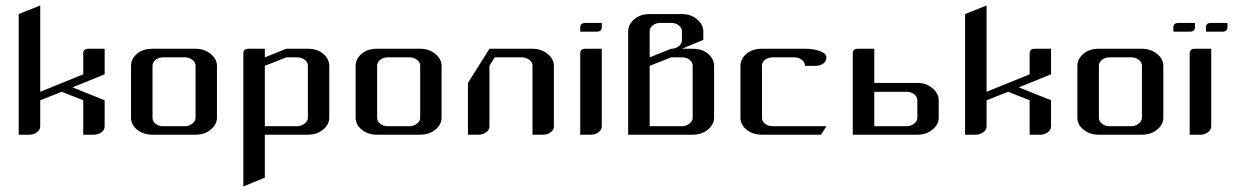

<svg xmlns="http://www.w3.org/2000/svg" viewBox="-20 -489 4476 697"><path d="M47.9 0V-438L126 -469.2V-155.8L282.2 -219.2V-295.9Q282.2 -312 301.8 -312H359.9V-219.2L243.2 -171.9L359.9 -125V-30.8Q359.9 -16.6 348.1 -8.8Q336.4 0 320.8 0H282.2V-125L204.1 -155.8L126 -125V-30.8Q126 -17.1 113.8 -8.8Q102.1 0 86.9 0Z M455.6 -62V-250Q455.6 -274.9 477.5 -293.9Q499 -312 533.7 -312H689.9Q721.7 -312 744.6 -293.5Q767.6 -274.9 767.6 -250V-62Q767.6 -36.6 744.6 -18.1Q722.2 0 689.9 0H533.7Q500.5 0 478 -18.1Q455.6 -36.1 455.6 -62ZM533.7 -62Q533.7 -48.3 544.9 -39.6Q556.2 -30.8 572.8 -30.8H650.9Q666 -30.8 677.7 -40Q689.9 -48.3 689.9 -62V-250Q689.9 -263.2 678.2 -272Q666.5 -280.8 650.9 -280.8H572.8Q556.2 -280.8 544.9 -272Q533.7 -263.2 533.7 -250Z M863.3 188V-295.9Q863.3 -312 882.3 -312H941.4V-280.8L1019.5 -312H1097.7Q1131.8 -312 1153.3 -293.9Q1175.3 -274.9 1175.3 -250V-62Q1175.3 -36.6 1152.3 -18.1Q1129.9 0 1097.7 0H941.4V155.8ZM941.4 -30.8H1058.6Q1073.7 -30.8 1085.4 -40Q1097.7 -48.3 1097.7 -62V-250Q1097.7 -263.2 1086.4 -272Q1075.2 -280.8 1058.6 -280.8H1019.5L941.4 -250Z M1271 -62V-250Q1271 -274.9 1293 -293.9Q1314.5 -312 1349.1 -312H1505.4Q1537.1 -312 1560.1 -293.5Q1583 -274.9 1583 -250V-62Q1583 -36.6 1560.1 -18.1Q1537.6 0 1505.4 0H1349.1Q1315.9 0 1293.5 -18.1Q1271 -36.1 1271 -62ZM1349.1 -62Q1349.1 -48.3 1360.4 -39.6Q1371.6 -30.8 1388.2 -30.8H1466.3Q1481.4 -30.8 1493.2 -40Q1505.4 -48.3 1505.4 -62V-250Q1505.4 -263.2 1493.7 -272Q1481.9 -280.8 1466.3 -280.8H1388.2Q1371.6 -280.8 1360.4 -272Q1349.1 -263.2 1349.1 -250Z M1678.7 0V-188L1756.8 -312H1913.1Q1944.8 -312 1967.8 -293.5Q1990.7 -274.9 1990.7 -250V-30.8Q1990.7 -16.6 1979 -8.8Q1967.3 0 1951.7 0H1913.1V-250Q1913.1 -263.2 1901.4 -272Q1889.6 -280.8 1874 -280.8H1775.9L1756.8 -250V-30.8Q1756.8 -17.1 1744.6 -8.8Q1732.9 0 1717.8 0Z M2086.4 -374V-390.1Q2086.4 -405.8 2105.5 -405.8H2164.6V-390.1Q2164.6 -374 2145.5 -374ZM2086.4 0V-295.9Q2086.4 -312 2105.5 -312H2164.6V-30.8Q2164.6 -17.1 2152.3 -8.8Q2140.6 0 2125.5 0Z M2260.3 0V-375Q2260.3 -399.9 2282.2 -418.9Q2304.2 -438 2338.4 -438H2455.6Q2487.8 -438 2510.3 -418.9Q2533.2 -399.9 2533.2 -375V-344.2L2455.6 -312H2494.6Q2528.8 -312 2550.3 -293.9Q2572.3 -274.9 2572.3 -250V-62Q2572.3 -36.6 2549.3 -18.1Q2526.9 0 2494.6 0ZM2338.4 -30.8H2455.6Q2470.7 -30.8 2482.4 -40Q2494.6 -48.3 2494.6 -62V-250Q2494.6 -263.2 2483.4 -272Q2472.2 -280.8 2455.6 -280.8H2416.5L2338.4 -250ZM2338.4 -280.8 2416.5 -312Q2432.1 -312 2443.4 -320.8Q2455.6 -330.1 2455.6 -344.2V-375Q2455.6 -388.2 2443.8 -397Q2432.1 -405.8 2416.5 -405.8H2377.4Q2360.8 -405.8 2349.6 -397Q2338.4 -388.2 2338.4 -375Z M2668 -62V-250Q2668 -274.9 2689.9 -293.9Q2711.4 -312 2746.1 -312H2902.3Q2934.1 -312 2957 -303.2Q2980 -294.4 2980 -280.8Q2980 -267.6 2969.2 -258.8Q2957.5 -250 2940.9 -250H2902.3Q2902.3 -263.2 2890.6 -272Q2878.9 -280.8 2863.3 -280.8H2785.2Q2768.6 -280.8 2757.3 -272Q2746.1 -263.2 2746.1 -250V-62Q2746.1 -48.3 2757.3 -39.6Q2768.6 -30.8 2785.2 -30.8H2980L2960.9 0H2746.1Q2712.9 0 2690.4 -18.1Q2668 -36.1 2668 -62Z M3075.7 0V-295.9Q3075.7 -312 3094.7 -312H3153.8V-188H3310.1Q3342.3 -188 3364.7 -168.9Q3387.7 -149.9 3387.7 -125V-62Q3387.7 -36.6 3364.7 -18.1Q3342.3 0 3310.1 0ZM3153.8 -30.8H3271Q3286.1 -30.8 3297.9 -40Q3310.1 -48.3 3310.1 -62V-125Q3310.1 -138.2 3298.3 -147Q3286.6 -155.8 3271 -155.8H3153.8Z M3483.4 0V-438L3561.5 -469.2V-155.8L3717.8 -219.2V-295.9Q3717.8 -312 3737.3 -312H3795.4V-219.2L3678.7 -171.9L3795.4 -125V-30.8Q3795.4 -16.6 3783.7 -8.8Q3772 0 3756.3 0H3717.8V-125L3639.6 -155.8L3561.5 -125V-30.8Q3561.5 -17.1 3549.3 -8.8Q3537.6 0 3522.5 0Z M3891.1 -62V-250Q3891.1 -274.9 3913.1 -293.9Q3934.6 -312 3969.2 -312H4125.5Q4157.2 -312 4180.2 -293.5Q4203.1 -274.9 4203.1 -250V-62Q4203.1 -36.6 4180.2 -18.1Q4157.7 0 4125.5 0H3969.2Q3936 0 3913.6 -18.1Q3891.1 -36.1 3891.1 -62ZM3969.2 -62Q3969.2 -48.3 3980.5 -39.6Q3991.7 -30.8 4008.3 -30.8H4086.4Q4101.6 -30.8 4113.3 -40Q4125.5 -48.3 4125.5 -62V-250Q4125.5 -263.2 4113.8 -272Q4102.1 -280.8 4086.4 -280.8H4008.3Q3991.7 -280.8 3980.5 -272Q3969.2 -263.2 3969.2 -250Z M4239.7 -374V-390.1Q4239.7 -405.8 4258.8 -405.8H4317.9V-390.1Q4317.9 -374 4298.8 -374ZM4357.9 -374V-390.1Q4357.9 -405.8 4377 -405.8H4436V-390.1Q4436 -374 4417 -374ZM4298.8 0V-295.9Q4298.8 -312 4317.9 -312H4377V-30.8Q4377 -17.1 4364.7 -8.8Q4353 0 4337.9 0Z"/></svg>

Font: Hhenum
Style: Regular
Weight: 400
Designer: T. Christopher White
Version: Version 1.0